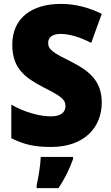

<svg xmlns="http://www.w3.org/2000/svg" viewBox="-20 -744 572 985"><path d="M502 -217C502 -322 447 -375 350 -425C253 -473 227 -489 227 -524C227 -550 246 -570 291 -570C337 -570 391 -553 448 -524L502 -673C442 -702 373 -724 293 -724C140 -724 43 -649 43 -515C43 -395 105 -347 203 -296C290 -252 316 -235 316 -200C316 -169 293 -147 241 -147C183 -147 107 -168 38 -207V-35C104 -2 158 10 242 10C416 10 502 -94 502 -217ZM355 72V61H189C188 100 177 168 168 207V221H280C314 170 335 126 355 72Z"/></svg>

Font: Noto Sans Kannada SemiCondensed Black
Style: Regular
Weight: 900
Width: 4
Designer: Jelle Bosma - Monotype Design Team
Foundry: Monotype Imaging Inc.
Version: Version 2.005